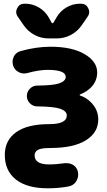

<svg xmlns="http://www.w3.org/2000/svg" viewBox="-20 -810 579 1037"><path d="M246.1 -139.6Q340.8 -139.6 340.8 -186.5Q340.8 -210 304.7 -222.7Q270.5 -234.4 180.7 -235.4Q158.2 -235.4 141.6 -252Q125 -268.6 125 -291.5Q125 -314.5 141.6 -331.1Q158.2 -347.7 180.7 -347.7Q266.6 -348.6 298.8 -359.4Q335 -372.1 335 -394.5Q335 -432.6 237.3 -432.6Q190.4 -432.6 129.9 -416Q120.1 -413.1 111.3 -413.1Q95.7 -413.1 82 -419.9Q58.6 -431.6 50.8 -456.1Q47.9 -465.8 47.9 -476.6Q47.9 -490.2 54.7 -504.9Q66.4 -527.3 91.8 -534.2Q175.8 -557.6 252.9 -557.6Q369.1 -557.6 437 -517.6Q504.9 -477.5 504.9 -418.9Q504.9 -373 472.7 -338.9Q449.2 -314.5 412.1 -299.8Q410.2 -299.8 410.2 -297.4Q410.2 -294.9 413.1 -293.9Q446.3 -283.2 472.7 -255.9Q510.7 -216.8 510.7 -165Q510.7 -93.8 443.8 -52.2Q377 -10.7 252.9 -10.7Q202.1 -10.7 184.6 -0.5Q167 9.8 167 29.3Q167 77.1 242.2 78.1Q285.2 78.1 330.1 71.3Q335 71.3 340.8 71.3Q359.4 71.3 377 82Q397.5 96.7 401.4 121.1Q402.3 127.9 402.3 132.8Q402.3 153.3 390.6 170.9Q376 192.4 349.6 197.3Q294.9 207 238.3 207Q126 207 65.9 159.7Q5.9 112.3 5.9 26.4Q5.9 -51.8 66.9 -95.7Q127.9 -139.6 246.1 -139.6ZM258.8 -687.5Q260.7 -684.6 263.7 -684.6Q266.6 -684.6 268.6 -687.5L285.2 -715.8Q304.7 -750 338.9 -770Q373 -790 412.1 -790H417Q444.3 -790 456.1 -766.6Q461.9 -755.9 461.9 -745.1Q461.9 -732.4 453.1 -719.7L420.9 -672.9Q397.5 -639.6 362.3 -621.1Q327.1 -602.5 287.1 -602.5H242.2Q202.1 -602.5 167 -621.1Q131.8 -639.6 108.4 -672.9L76.2 -719.7Q67.4 -732.4 67.4 -745.1Q67.4 -755.9 73.2 -766.6Q85 -790 112.3 -790H116.2Q155.3 -790 189.5 -770Q223.6 -750 243.2 -715.8Z"/></svg>

Font: Gen Jyuu GothicX Heavy
Style: Bold
Weight: 900
Designer: [Source Han Sans]
Ryoko NISHIZUKA  (kana & ideographs); Paul D. Hunt (Latin, Greek & Cyrillic); Wenlong ZHANG  (bopomofo
Version: Version 1.002.20150607